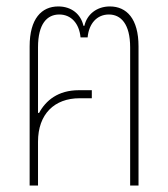

<svg xmlns="http://www.w3.org/2000/svg" viewBox="-20 -576 522 596"><path d="M72 0H98V-136C98 -222 149 -271 227 -271H265V-296H225C160 -296 122 -264 101 -225L98 -226V-429C98 -502 126 -531 164 -531C201 -531 226 -503 230 -460H252C256 -503 281 -531 318 -531C355 -531 384 -502 384 -429V0H410V-432C410 -518 373 -556 321 -556C281 -556 250 -532 242 -496H239C231 -532 202 -556 161 -556C109 -556 72 -518 72 -432Z"/></svg>

Font: Noto Sans Thai Cond Thin
Style: Regular
Weight: 100
Width: 3
Designer: Monotype Design Team
Foundry: Monotype Imaging Inc.
Version: Version 2.002